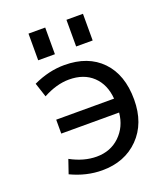

<svg xmlns="http://www.w3.org/2000/svg" viewBox="-138 -832 804 938"><g transform="rotate(-20 264.0 -363.5)"><path d="M104.5 -225.6V-297.9H405.3Q399.4 -373 353 -417Q306.6 -460.9 229.5 -460.9Q165 -460.9 94.7 -422.9L70.3 -497.1Q151.4 -535.2 232.4 -535.2Q355.5 -535.2 425.8 -462.4Q496.1 -389.6 496.1 -260.7Q496.1 -136.7 422.9 -62.5Q349.6 11.7 232.4 11.7Q150.4 11.7 70.3 -26.4L94.7 -97.7Q163.1 -60.5 229.5 -60.5Q301.8 -60.5 350.1 -106.9Q398.4 -153.3 405.3 -225.6ZM121.1 -600.6V-739.3H208V-600.6ZM318.4 -600.6V-739.3H404.3V-600.6Z"/></g></svg>

Font: irohakakuC Regular
Style: Regular
Weight: 400
Designer: [Source Han Sans]
Ryoko NISHIZUKA Ë•øÂ°öÊ∂ºÂ≠ê (kana & ideographs); Paul D. Hunt (Latin, Greek & Cyrillic); Wenlong ZHAN
Version: Version 1.001.20160904